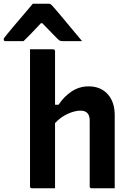

<svg xmlns="http://www.w3.org/2000/svg" viewBox="-86 -1016 706 1036"><path d="M87 0Q76 0 76 -11V-750H200Q211 -750 211 -739V-451H230Q259 -495 300.5 -522.5Q342 -550 392 -550Q457 -550 495 -508Q533 -466 533 -394V0H409Q398 0 398 -11V-366Q398 -419 348 -419Q318 -419 280 -402Q242 -385 211 -352V0ZM91 -996H176Q184 -996 189 -992Q194 -988 206 -974Q214 -965 231.5 -944.5Q249 -924 271 -897Q293 -870 316 -843Q339 -816 357 -794H255Q244 -794 238.5 -796Q233 -798 226 -805Q217 -814 196 -835.5Q175 -857 142 -891H135Q104 -858 82 -835Q60 -812 41 -794H-56Q-66 -794 -66 -803Q-66 -808 -63 -812Q-60 -816 -48 -831Q-37 -845 -18 -867.5Q1 -890 22.5 -915Q44 -940 62.5 -962Q81 -984 91 -996Z"/></svg>

Font: Recursive Sn Lnr St
Style: Bold
Weight: 700
Version: Version 1.079;hotconv 1.0.112;makeotfexe 2.5.65598; ttfautoh